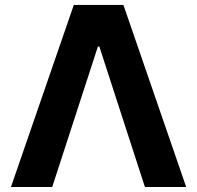

<svg xmlns="http://www.w3.org/2000/svg" viewBox="-20 -747 788 767"><path d="M188.6 0H23.8L274.9 -727.3H473L723.7 0H558.9L376.8 -561.1H371.1Z"/></svg>

Font: Inter Zeller
Style: Bold
Weight: 700
Designer: Rasmus Andersson; Joe Bland
Foundry: zeller
Version: Version 3.015;git-dec3a8cb1